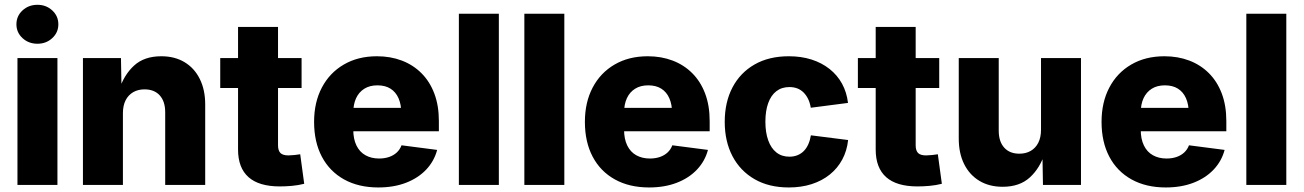

<svg xmlns="http://www.w3.org/2000/svg" viewBox="-20 -786 5541 816"><path d="M54.2 0V-539.1H224.1V0ZM139.2 -600.1Q101.6 -600.1 75.7 -624Q49.8 -647.9 49.8 -682.6Q49.8 -717.8 75.7 -741.7Q101.6 -765.6 139.2 -765.6Q176.3 -765.6 202.1 -741.7Q228 -717.8 228 -682.6Q228 -647.9 202.1 -624Q176.3 -600.1 139.2 -600.1Z M502.4 -304.7V0H332.5V-539.1H494.1L496.6 -401.4H485.4Q506.3 -467.3 549.6 -507.1Q592.8 -546.9 665.5 -546.9Q722.7 -546.9 764.4 -521.7Q806.2 -496.6 829.1 -450.4Q852.1 -404.3 852.1 -342.3V0H682.1V-309.1Q682.1 -355 658.9 -380.6Q635.7 -406.2 594.2 -406.2Q566.9 -406.2 546.1 -394.3Q525.4 -382.3 513.9 -359.9Q502.4 -337.4 502.4 -304.7Z M1261.7 -539.1V-412.1H916V-539.1ZM991.7 -671.4H1161.6V-168.5Q1161.6 -146 1171.9 -135.7Q1182.1 -125.5 1206.1 -125.5Q1215.8 -125.5 1232.2 -127.2Q1248.5 -128.9 1255.9 -130.4L1272.9 -4.9Q1247.6 1.5 1220.7 3.9Q1193.8 6.3 1168.9 6.3Q1080.6 6.3 1036.1 -33.2Q991.7 -72.8 991.7 -150.4Z M1587.9 10.7Q1503.9 10.7 1442.4 -23.4Q1380.9 -57.6 1347.9 -120.1Q1314.9 -182.6 1314.9 -268.1Q1314.9 -351.1 1347.9 -413.8Q1380.9 -476.6 1441.2 -511.7Q1501.5 -546.9 1582 -546.9Q1639.6 -546.9 1687.7 -528.6Q1735.8 -510.3 1771.2 -474.9Q1806.6 -439.5 1825.9 -388.4Q1845.2 -337.4 1845.2 -271.5V-228H1373.5V-327.6H1764.6L1685.5 -304.7Q1685.5 -341.8 1673.8 -368.4Q1662.1 -395 1639.6 -409.2Q1617.2 -423.3 1584 -423.3Q1551.3 -423.3 1528.3 -408.9Q1505.4 -394.5 1493.4 -368.7Q1481.4 -342.8 1481.4 -307.1V-235.4Q1481.4 -195.3 1494.9 -167.7Q1508.3 -140.1 1533.2 -126.2Q1558.1 -112.3 1591.3 -112.3Q1614.7 -112.3 1633.8 -118.9Q1652.8 -125.5 1666.3 -137.9Q1679.7 -150.4 1686.5 -168.5L1837.9 -148.9Q1825.2 -101.1 1791.3 -65.2Q1757.3 -29.3 1705.6 -9.3Q1653.8 10.7 1587.9 10.7Z M2100.1 -727.5V0H1930.2V-727.5Z M2378.4 -727.5V0H2208.5V-727.5Z M2738.8 10.7Q2654.8 10.7 2593.3 -23.4Q2531.7 -57.6 2498.8 -120.1Q2465.8 -182.6 2465.8 -268.1Q2465.8 -351.1 2498.8 -413.8Q2531.7 -476.6 2592 -511.7Q2652.3 -546.9 2732.9 -546.9Q2790.5 -546.9 2838.6 -528.6Q2886.7 -510.3 2922.1 -474.9Q2957.5 -439.5 2976.8 -388.4Q2996.1 -337.4 2996.1 -271.5V-228H2524.4V-327.6H2915.5L2836.4 -304.7Q2836.4 -341.8 2824.7 -368.4Q2813 -395 2790.5 -409.2Q2768.1 -423.3 2734.9 -423.3Q2702.1 -423.3 2679.2 -408.9Q2656.2 -394.5 2644.3 -368.7Q2632.3 -342.8 2632.3 -307.1V-235.4Q2632.3 -195.3 2645.8 -167.7Q2659.2 -140.1 2684.1 -126.2Q2709 -112.3 2742.2 -112.3Q2765.6 -112.3 2784.7 -118.9Q2803.7 -125.5 2817.1 -137.9Q2830.6 -150.4 2837.4 -168.5L2988.8 -148.9Q2976.1 -101.1 2942.1 -65.2Q2908.2 -29.3 2856.4 -9.3Q2804.7 10.7 2738.8 10.7Z M3332.5 10.7Q3248 10.7 3187 -24.4Q3126 -59.6 3093 -122.3Q3060.1 -185.1 3060.1 -268.1Q3060.1 -351.6 3093 -414.3Q3126 -477.1 3187 -512Q3248 -546.9 3332.5 -546.9Q3385.3 -546.9 3429 -533Q3472.7 -519 3505.6 -492.9Q3538.6 -466.8 3558.6 -430.4Q3578.6 -394 3584 -348.6L3425.8 -328.1Q3422.4 -349.1 3414.6 -365.2Q3406.7 -381.3 3395.3 -392.8Q3383.8 -404.3 3368.7 -410.2Q3353.5 -416 3335 -416Q3302.2 -416 3279.5 -398.4Q3256.8 -380.9 3244.9 -347.9Q3232.9 -314.9 3232.9 -268.6Q3232.9 -223.1 3244.9 -189.7Q3256.8 -156.2 3279.5 -138.2Q3302.2 -120.1 3335 -120.1Q3353.5 -120.1 3368.9 -126.2Q3384.3 -132.3 3396 -144Q3407.7 -155.8 3415.3 -172.9Q3422.9 -189.9 3426.3 -210.9L3584.5 -190.9Q3579.6 -145 3559.6 -107.9Q3539.6 -70.8 3506.6 -44.2Q3473.6 -17.6 3429.4 -3.4Q3385.3 10.7 3332.5 10.7Z M3971.7 -539.1V-412.1H3626V-539.1ZM3701.7 -671.4H3871.6V-168.5Q3871.6 -146 3881.8 -135.7Q3892.1 -125.5 3916 -125.5Q3925.8 -125.5 3942.1 -127.2Q3958.5 -128.9 3965.8 -130.4L3982.9 -4.9Q3957.5 1.5 3930.7 3.9Q3903.8 6.3 3878.9 6.3Q3790.5 6.3 3746.1 -33.2Q3701.7 -72.8 3701.7 -150.4Z M4241.2 7.8Q4184.6 7.8 4142.6 -17.3Q4100.6 -42.5 4077.6 -88.6Q4054.7 -134.8 4054.7 -196.8V-539.1H4224.6V-230.5Q4224.6 -184.6 4247.8 -158.7Q4271 -132.8 4312.5 -132.8Q4339.8 -132.8 4360.6 -144.8Q4381.3 -156.7 4392.8 -179.4Q4404.3 -202.1 4404.3 -234.4V-539.1H4574.2V0H4412.6L4410.2 -137.7H4421.4Q4400.4 -71.8 4356.9 -32Q4313.5 7.8 4241.2 7.8Z M4934.6 10.7Q4850.6 10.7 4789.1 -23.4Q4727.5 -57.6 4694.6 -120.1Q4661.6 -182.6 4661.6 -268.1Q4661.6 -351.1 4694.6 -413.8Q4727.5 -476.6 4787.8 -511.7Q4848.1 -546.9 4928.7 -546.9Q4986.3 -546.9 5034.4 -528.6Q5082.5 -510.3 5117.9 -474.9Q5153.3 -439.5 5172.6 -388.4Q5191.9 -337.4 5191.9 -271.5V-228H4720.2V-327.6H5111.3L5032.2 -304.7Q5032.2 -341.8 5020.5 -368.4Q5008.8 -395 4986.3 -409.2Q4963.9 -423.3 4930.7 -423.3Q4897.9 -423.3 4875 -408.9Q4852.1 -394.5 4840.1 -368.7Q4828.1 -342.8 4828.1 -307.1V-235.4Q4828.1 -195.3 4841.6 -167.7Q4855 -140.1 4879.9 -126.2Q4904.8 -112.3 4938 -112.3Q4961.4 -112.3 4980.5 -118.9Q4999.5 -125.5 5012.9 -137.9Q5026.4 -150.4 5033.2 -168.5L5184.6 -148.9Q5171.9 -101.1 5137.9 -65.2Q5104 -29.3 5052.2 -9.3Q5000.5 10.7 4934.6 10.7Z M5446.8 -727.5V0H5276.9V-727.5Z"/></svg>

Font: Inter 18pt ExtraBold
Style: Regular
Weight: 800
Designer: Rasmus Andersson
Foundry: rsms
Version: Version 4.001;git-66647c0bb